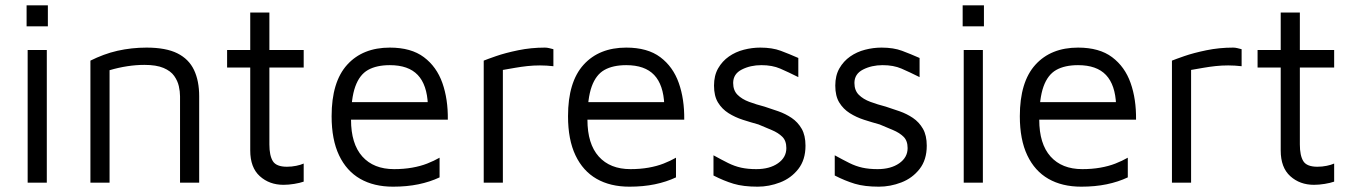

<svg xmlns="http://www.w3.org/2000/svg" viewBox="-20 -687 5087 722"><path d="M84 0V-499H156V0ZM80 -588V-667H160V-588Z M320 -459Q344 -471 369.5 -480.5Q395 -490 421.5 -496Q448 -502 475.5 -505Q503 -508 531 -508Q604 -508 647 -486.5Q690 -465 709.5 -424Q729 -383 729 -325V0H657V-325Q657 -343 652.5 -363Q648 -383 635 -401.5Q622 -420 595 -431.5Q568 -443 523 -443Q492 -443 459 -438Q426 -433 392 -423V0H320Z M1046 8Q993 8 957 -24.5Q921 -57 921 -121V-433H834V-499H921V-640H993V-499H1122V-433H993V-144Q993 -102 1006 -81Q1019 -60 1059 -60Q1077 -60 1094 -63.5Q1111 -67 1122 -72V-4Q1108 1 1086.5 4.5Q1065 8 1046 8Z M1458 15Q1386 15 1334.5 -14.5Q1283 -44 1255 -103Q1227 -162 1227 -250Q1227 -379 1285.5 -443.5Q1344 -508 1446 -508Q1526 -508 1574 -472Q1622 -436 1643.5 -375Q1665 -314 1664 -237H1263L1268 -303H1617L1589 -293Q1586 -368 1551 -405Q1516 -442 1446 -442Q1396 -442 1364 -424Q1332 -406 1316 -361.5Q1300 -317 1300 -237Q1300 -146 1342.5 -98.5Q1385 -51 1462 -51Q1498 -51 1529.5 -56.5Q1561 -62 1586.5 -72Q1612 -82 1633 -94V-20Q1597 -3 1553.5 6Q1510 15 1458 15Z M1799 0V-459Q1811 -464 1845.5 -476Q1880 -488 1928.5 -498Q1977 -508 2029 -508Q2037 -508 2045 -506Q2053 -504 2061 -502V-438Q2035 -441 2010.5 -441Q1986 -441 1963 -438.5Q1940 -436 1917 -432Q1894 -428 1871 -424V0Z M2347 15Q2275 15 2223.5 -14.5Q2172 -44 2144 -103Q2116 -162 2116 -250Q2116 -379 2174.5 -443.5Q2233 -508 2335 -508Q2415 -508 2463 -472Q2511 -436 2532.5 -375Q2554 -314 2553 -237H2152L2157 -303H2506L2478 -293Q2475 -368 2440 -405Q2405 -442 2335 -442Q2285 -442 2253 -424Q2221 -406 2205 -361.5Q2189 -317 2189 -237Q2189 -146 2231.5 -98.5Q2274 -51 2351 -51Q2387 -51 2418.5 -56.5Q2450 -62 2475.5 -72Q2501 -82 2522 -94V-20Q2486 -3 2442.5 6Q2399 15 2347 15Z M2829 15Q2775 15 2738.5 4Q2702 -7 2663 -27V-103Q2694 -86 2718 -74Q2742 -62 2767 -56.5Q2792 -51 2824 -51Q2874 -51 2905.5 -73Q2937 -95 2937 -130Q2937 -158 2921.5 -173Q2906 -188 2882 -198Q2858 -208 2832 -219Q2803 -227 2773.5 -236.5Q2744 -246 2719.5 -261.5Q2695 -277 2680 -301.5Q2665 -326 2665 -365Q2665 -403 2680.5 -430Q2696 -457 2721 -474.5Q2746 -492 2777 -500Q2808 -508 2839 -508Q2884 -508 2916 -496Q2948 -484 2982 -469V-397Q2944 -416 2914 -429Q2884 -442 2843 -442Q2802 -442 2769.5 -425.5Q2737 -409 2737 -375Q2737 -347 2753.5 -330.5Q2770 -314 2797 -304Q2824 -294 2855 -286Q2880 -278 2907 -268.5Q2934 -259 2957 -243.5Q2980 -228 2994.5 -203Q3009 -178 3009 -139Q3009 -86 2982 -51.5Q2955 -17 2913.5 -1Q2872 15 2829 15Z M3285 15Q3231 15 3194.5 4Q3158 -7 3119 -27V-103Q3150 -86 3174 -74Q3198 -62 3223 -56.5Q3248 -51 3280 -51Q3330 -51 3361.5 -73Q3393 -95 3393 -130Q3393 -158 3377.5 -173Q3362 -188 3338 -198Q3314 -208 3288 -219Q3259 -227 3229.5 -236.5Q3200 -246 3175.5 -261.5Q3151 -277 3136 -301.5Q3121 -326 3121 -365Q3121 -403 3136.5 -430Q3152 -457 3177 -474.5Q3202 -492 3233 -500Q3264 -508 3295 -508Q3340 -508 3372 -496Q3404 -484 3438 -469V-397Q3400 -416 3370 -429Q3340 -442 3299 -442Q3258 -442 3225.5 -425.5Q3193 -409 3193 -375Q3193 -347 3209.5 -330.5Q3226 -314 3253 -304Q3280 -294 3311 -286Q3336 -278 3363 -268.5Q3390 -259 3413 -243.5Q3436 -228 3450.5 -203Q3465 -178 3465 -139Q3465 -86 3438 -51.5Q3411 -17 3369.5 -1Q3328 15 3285 15Z M3604 0V-499H3676V0ZM3600 -588V-667H3680V-588Z M4046 15Q3974 15 3922.5 -14.5Q3871 -44 3843 -103Q3815 -162 3815 -250Q3815 -379 3873.5 -443.5Q3932 -508 4034 -508Q4114 -508 4162 -472Q4210 -436 4231.5 -375Q4253 -314 4252 -237H3851L3856 -303H4205L4177 -293Q4174 -368 4139 -405Q4104 -442 4034 -442Q3984 -442 3952 -424Q3920 -406 3904 -361.5Q3888 -317 3888 -237Q3888 -146 3930.5 -98.5Q3973 -51 4050 -51Q4086 -51 4117.5 -56.5Q4149 -62 4174.5 -72Q4200 -82 4221 -94V-20Q4185 -3 4141.5 6Q4098 15 4046 15Z M4387 0V-459Q4399 -464 4433.5 -476Q4468 -488 4516.5 -498Q4565 -508 4617 -508Q4625 -508 4633 -506Q4641 -504 4649 -502V-438Q4623 -441 4598.5 -441Q4574 -441 4551 -438.5Q4528 -436 4505 -432Q4482 -428 4459 -424V0Z M4921 8Q4868 8 4832 -24.5Q4796 -57 4796 -121V-433H4709V-499H4796V-640H4868V-499H4997V-433H4868V-144Q4868 -102 4881 -81Q4894 -60 4934 -60Q4952 -60 4969 -63.5Q4986 -67 4997 -72V-4Q4983 1 4961.5 4.5Q4940 8 4921 8Z"/></svg>

Font: Maven Pro VF Beta
Style: Regular
Weight: 400
Designer: Joe Prince
Foundry: Joe Prince
Version: Version 2.002